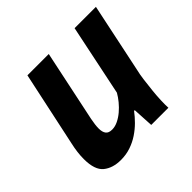

<svg xmlns="http://www.w3.org/2000/svg" viewBox="-135 -634 783 783"><g transform="rotate(-45 256.5 -243.0)"><path d="M241 -500 176 -191Q170 -161 170 -141Q170 -121 178 -110Q186 -99 206 -99Q223 -99 240.5 -107.5Q258 -116 274 -129.5Q290 -143 303.5 -159.5Q317 -176 326 -192L390 -500H513L450 -200Q445 -180 441.5 -153Q438 -126 435 -97.5Q432 -69 431 -43Q430 -17 431 0H332L327 -90H323Q309 -71 290.5 -52.5Q272 -34 249.5 -19Q227 -4 200.5 5Q174 14 144 14Q97 14 68 -9.5Q39 -33 39 -96Q39 -133 49 -177L118 -500Z"/></g></svg>

Font: PT Sans
Style: Bold Italic
Weight: 700
Italic angle: -12°
Designer: A.Korolkova, O.Umpeleva, V.Yefimov
Foundry: ParaType Ltd
Version: Version 2.003W OFL